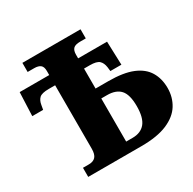

<svg xmlns="http://www.w3.org/2000/svg" viewBox="-157 -877 1049 1041"><g transform="rotate(-30 368.0 -357.0)"><path d="M108 0V-57H145Q173 -57 187 -72.5Q201 -88 201 -123V-520H161Q117 -520 102 -505.5Q87 -491 83 -465L78 -437H10L16 -584H201V-610Q201 -636 188 -646.5Q175 -657 149 -657H108V-714H472V-657H438Q406 -657 394 -645Q382 -633 382 -607V-584H563L568 -437H499L496 -463Q492 -491 476.5 -505.5Q461 -520 418 -520H382V-395H461Q556 -395 613 -371.5Q670 -348 696 -304.5Q722 -261 722 -203Q722 -145 693.5 -99Q665 -53 603 -26.5Q541 0 441 0ZM422 -63Q474 -63 501 -96Q528 -129 528 -201Q528 -273 501 -303Q474 -333 418 -333H382V-63Z"/></g></svg>

Font: Noto Serif ExtraBold
Style: Regular
Weight: 800
Designer: Monotype Design Team
Foundry: Monotype Imaging Inc.
Version: Version 2.014